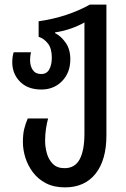

<svg xmlns="http://www.w3.org/2000/svg" viewBox="-20 -560 543 830"><path d="M261 250Q213 250 178.5 232Q144 214 122 184.5Q100 155 89.5 121Q79 87 79 54Q79 21 84.5 -2Q90 -25 100 -48H188Q183 -30 179 -5Q175 20 175 49Q175 75 182.5 102.5Q190 130 208.5 148.5Q227 167 259 167Q304 167 324.5 128.5Q345 90 345 18V-463Q319 -448 286 -436.5Q253 -425 218 -420V-417Q245 -403 264.5 -374.5Q284 -346 284 -304Q284 -246 248.5 -209.5Q213 -173 159 -173Q100 -173 66.5 -207Q33 -241 33 -291Q33 -314 39 -334H114Q112 -326 111 -318Q110 -310 110 -301Q110 -274 122 -257Q134 -240 158 -240Q182 -240 193 -260Q204 -280 204 -311Q204 -350 187.5 -371.5Q171 -393 147 -401V-468Q210 -477 266 -495.5Q322 -514 368 -540H440V25Q440 132 393 191Q346 250 261 250Z"/></svg>

Font: Noto Sans Georgian ExtraCondensed Medium
Style: Regular
Weight: 500
Width: 2
Designer: Monotype Design Team, Akaki Razmadze
Foundry: Google LLC
Version: Version 2.005; ttfautohint (v1.8.4.7-5d5b)